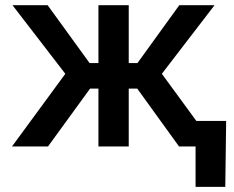

<svg xmlns="http://www.w3.org/2000/svg" viewBox="-20 -566 903 742"><path d="M26.4 0 232.4 -280.8 28.3 -545.9H164.1L326.2 -322.3H360.4V-545.9H477.5V-322.3H511.2L672.9 -545.9H809.1L605.5 -280.8L811 0H671.9L510.3 -223.6H477.5V0H360.4V-223.6H328.1L165.5 0ZM735.8 156.2V0H696.3V-98.6H854L850.6 156.2Z"/></svg>

Font: Inter Cardless
Style: Medium
Weight: 500
Designer: Rasmus Andersson
Foundry: rsms
Version: Version 4.001;git-9221beed3